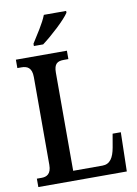

<svg xmlns="http://www.w3.org/2000/svg" viewBox="-100 -996 758 1060"><g transform="rotate(-10 279.0 -465.5)"><path d="M138 -784V-771H190C244 -811 325 -886 347 -921V-931H222C205 -886 166 -829 138 -784ZM27 0H523L528 -219H482L469 -144C459 -88 439 -55 396 -55H232V-605C232 -655 251 -667 288 -667H313V-714H27V-667H50C82 -667 108 -655 108 -602V-110C108 -59 82 -47 54 -47H27Z"/></g></svg>

Font: Noto Serif Georgian Condensed SemiBold
Style: Regular
Weight: 600
Width: 3
Designer: Monotype Design Team, Akaki Razmadze
Foundry: Google LLC
Version: Version 2.003